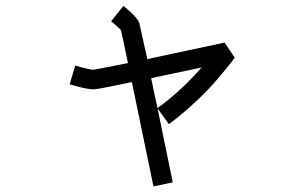

<svg xmlns="http://www.w3.org/2000/svg" viewBox="-20 -578 1040 669"><path d="M493.2 -372.1Q619.1 -399.4 762.7 -429.7L797.9 -377Q793 -370.1 784.7 -359.4Q776.4 -348.6 752.9 -320.3Q729.5 -292 704.1 -265.1Q678.7 -238.3 641.6 -205.1Q604.5 -171.9 568.4 -145.5L528.3 -201.2Q605.5 -255.9 682.6 -342.8Q612.3 -328.1 552.7 -315.4Q529.3 -310.5 506.8 -305.7Q514.6 -265.6 526.4 -212.9Q556.6 -64.5 582 57.6L514.6 71.3Q472.7 -133.8 439.5 -292Q319.3 -266.6 306.6 -266.6Q281.2 -266.6 222.7 -284.2L232.4 -317.4L242.2 -349.6Q288.1 -335.9 305.7 -335Q320.3 -336.9 425.8 -358.4Q406.2 -454.1 401.4 -472.7Q391.6 -484.4 367.2 -503.9L410.2 -557.6Q420.9 -547.9 432.6 -538.1Q460.9 -512.7 465.8 -496.1Q467.8 -489.3 493.2 -372.1Z"/></svg>

Font: irohakakuC Regular
Style: Regular
Weight: 400
Designer: [Source Han Sans]
Ryoko NISHIZUKA Ë•øÂ°öÊ∂ºÂ≠ê (kana & ideographs); Paul D. Hunt (Latin, Greek & Cyrillic); Wenlong ZHAN
Version: Version 1.001.20160904